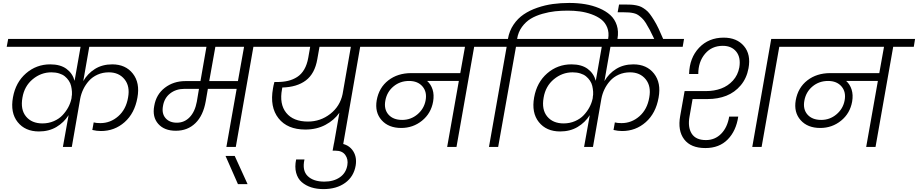

<svg xmlns="http://www.w3.org/2000/svg" viewBox="-20 -1007 6292 1316"><path d="M411.1 0 450.2 -217.8Q418 -167 366.5 -136.5Q314.9 -106 247.1 -106Q152.3 -106 101.1 -170.2Q49.8 -234.4 68.8 -339.8Q87.4 -442.9 158.4 -504.4Q229.5 -565.9 324.2 -565.9Q394 -565.9 435.8 -534.9Q477.5 -503.9 491.2 -453.1L532.2 -686H25.9L36.1 -740.2H1096.2L1086.9 -686H591.8L550.8 -451.2Q580.6 -502.9 630.9 -534.4Q681.2 -565.9 749 -565.9Q840.8 -565.9 890.6 -502.4Q940.4 -439 921.9 -337.9Q902.8 -230.5 834 -169.7Q765.1 -108.9 671.9 -108.9Q643.1 -108.9 612.8 -116.2L622.1 -168Q638.7 -163.1 668 -163.1Q736.8 -163.1 790.5 -210.2Q844.2 -257.3 857.9 -338.9Q872.1 -416 833.5 -463.6Q794.9 -511.2 726.1 -511.2Q684.1 -511.2 648.7 -495.4Q613.3 -479.5 589.6 -452.9Q565.9 -426.3 551 -395.3Q536.1 -364.3 529.8 -331.1L472.2 0ZM271 -161.1Q313 -161.1 349.1 -176.8Q385.3 -192.4 408.9 -217.8Q432.6 -243.2 447.8 -271.5Q462.9 -299.8 469.2 -329.1L471.2 -337.9H470.2Q474.6 -357.9 473.1 -378.4Q471.7 -398.9 467.3 -418Q462.9 -437 451.4 -454.1Q439.9 -471.2 424.3 -483.9Q408.7 -496.6 385 -503.9Q361.3 -511.2 332 -511.2Q261.2 -511.2 204.1 -463.9Q147 -416.5 133.8 -337.9Q119.1 -256.3 158.2 -208.7Q197.3 -161.1 271 -161.1Z M1191.9 -166Q1244.1 -166 1280.3 -203.9Q1316.4 -241.7 1329.1 -310.1L1343.8 -397.9H1243.2Q1186.5 -397.9 1146.2 -366.5Q1106 -335 1097.2 -280.8Q1087.4 -229 1114.5 -197.5Q1141.6 -166 1191.9 -166ZM1610.8 -451.2 1652.8 -686H1456.1L1414.1 -451.2ZM1027.8 -686 1038.1 -740.2H1867.2L1856.9 -686H1716.8L1596.2 0H1531.7L1602.1 -397.9H1404.8L1390.1 -313Q1373 -215.3 1319.6 -163.1Q1266.1 -110.8 1185.1 -110.8Q1106 -110.8 1064.5 -158Q1022.9 -205.1 1037.1 -280.8Q1050.3 -359.9 1109.9 -405.5Q1169.4 -451.2 1251 -451.2H1354L1395 -686Z M1610.8 254.9 1525.9 62H1588.9L1676.8 254.9Z M2090.8 -173.8Q2176.3 -173.8 2243.4 -226.1Q2310.5 -278.3 2328.1 -361.8L2384.8 -686H2169.9L2154.8 -601.1Q2137.7 -502 2076.4 -455.8Q2015.1 -409.7 1915 -407.2Q1913.1 -399.4 1913.1 -396Q1893.6 -293.5 1941.9 -233.6Q1990.2 -173.8 2090.8 -173.8ZM1798.8 -686 1809.1 -740.2H2599.1L2588.9 -686H2448.7L2329.1 0H2265.1L2306.2 -233.9Q2270.5 -183.1 2210.4 -151.1Q2150.4 -119.1 2072.8 -119.1Q1949.7 -119.1 1888.9 -196.3Q1828.1 -273.4 1851.1 -400.9Q1853.5 -418 1860.8 -444.8H1877Q1919.9 -444.8 1954.1 -452.9Q1988.3 -460.9 2017.1 -479.5Q2045.9 -498 2065.2 -531Q2084.5 -564 2092.8 -610.8L2106 -686Z M2196.8 289.1Q2150.9 289.1 2113.3 277.1Q2075.7 265.1 2048.1 241.2Q2020.5 217.3 2009.8 177.2Q1999 137.2 2009.8 85.9H2066.9Q2049.8 161.6 2088.9 199.7Q2127.9 237.8 2203.1 237.8Q2266.6 237.8 2309.3 208.3Q2352.1 178.7 2360.8 125Q2367.7 84.5 2346.7 55.2Q2325.7 25.9 2280.8 25.9H2259.8L2269 -24.9H2291Q2358.9 -24.9 2393.6 19Q2428.2 63 2418 127Q2405.3 203.1 2346.2 246.1Q2287.1 289.1 2196.8 289.1Z M2736.8 -185.1Q2795.9 -185.1 2841.1 -223.1Q2886.2 -261.2 2897 -317.9Q2908.2 -376.5 2876 -414.3Q2843.8 -452.1 2783.7 -452.1Q2722.2 -452.1 2677 -414.6Q2631.8 -377 2621.1 -316.9Q2610.4 -258.3 2642.6 -221.7Q2674.8 -185.1 2736.8 -185.1ZM2530.8 -686 2541 -740.2H3379.9L3371.1 -686H3230L3108.9 0H3044.9L3125 -452.1H2907.7Q2933.6 -429.2 2945.1 -393.1Q2956.5 -356.9 2948.7 -311Q2934.6 -230 2872.8 -179.9Q2811 -129.9 2730 -129.9Q2643.1 -129.9 2595.5 -183.6Q2547.9 -237.3 2562 -319.8Q2577.6 -406.7 2641.8 -456.3Q2706.1 -505.9 2798.8 -505.9H3134.8L3167 -686Z M3516.6 -686 3394.5 0H3331.5L3452.6 -686H3311.5L3321.8 -740.2H3461.4Q3470.7 -794.9 3499.8 -837.9Q3528.8 -880.9 3569.6 -908.4Q3610.4 -936 3663.1 -954.1Q3715.8 -972.2 3769.5 -979.5Q3823.2 -986.8 3881.8 -986.8Q3939.5 -986.8 3990.7 -978.3Q4042 -969.7 4087.2 -950.7Q4132.3 -931.6 4163.1 -903.8Q4193.8 -876 4207.5 -834.2Q4221.2 -792.5 4212.4 -741.2L4209.5 -724.1H4146.5L4148.4 -740.2Q4155.8 -783.7 4142.1 -818.1Q4128.4 -852.5 4101.1 -873.8Q4073.7 -895 4034.4 -909.2Q3995.1 -923.3 3954.8 -928.7Q3914.6 -934.1 3871.6 -934.1Q3826.2 -934.1 3784.9 -929.7Q3743.7 -925.3 3698 -912.4Q3652.3 -899.4 3617.9 -878.7Q3583.5 -857.9 3557.6 -822.5Q3531.7 -787.1 3524.4 -740.2H3666.5L3656.7 -686Z M3983.4 0 4022.5 -217.8Q3990.2 -167 3938.7 -136.5Q3887.2 -106 3819.3 -106Q3724.6 -106 3673.3 -170.2Q3622.1 -234.4 3641.1 -339.8Q3659.7 -442.9 3730.7 -504.4Q3801.8 -565.9 3896.5 -565.9Q3966.3 -565.9 4008.1 -534.9Q4049.8 -503.9 4063.5 -453.1L4104.5 -686H3598.1L3608.4 -740.2H4668.5L4659.2 -686H4164.1L4123 -451.2Q4152.8 -502.9 4203.1 -534.4Q4253.4 -565.9 4321.3 -565.9Q4413.1 -565.9 4462.9 -502.4Q4512.7 -439 4494.1 -337.9Q4475.1 -230.5 4406.2 -169.7Q4337.4 -108.9 4244.1 -108.9Q4215.3 -108.9 4185.1 -116.2L4194.3 -168Q4210.9 -163.1 4240.2 -163.1Q4309.1 -163.1 4362.8 -210.2Q4416.5 -257.3 4430.2 -338.9Q4444.3 -416 4405.8 -463.6Q4367.2 -511.2 4298.3 -511.2Q4256.3 -511.2 4220.9 -495.4Q4185.5 -479.5 4161.9 -452.9Q4138.2 -426.3 4123.3 -395.3Q4108.4 -364.3 4102.1 -331.1L4044.4 0ZM3843.3 -161.1Q3885.3 -161.1 3921.4 -176.8Q3957.5 -192.4 3981.2 -217.8Q4004.9 -243.2 4020 -271.5Q4035.2 -299.8 4041.5 -329.1L4043.5 -337.9H4042.5Q4046.9 -357.9 4045.4 -378.4Q4043.9 -398.9 4039.6 -418Q4035.2 -437 4023.7 -454.1Q4012.2 -471.2 3996.6 -483.9Q3981 -496.6 3957.3 -503.9Q3933.6 -511.2 3904.3 -511.2Q3833.5 -511.2 3776.4 -463.9Q3719.2 -416.5 3706.1 -337.9Q3691.4 -256.3 3730.5 -208.7Q3769.5 -161.1 3843.3 -161.1Z M4466.3 -735.8Q4448.7 -773.9 4434.1 -801.3Q4419.4 -828.6 4406.5 -849.4Q4393.6 -870.1 4379.6 -883.1Q4365.7 -896 4353.5 -904.3Q4341.3 -912.6 4324.2 -916.5Q4307.1 -920.4 4291.7 -921.6Q4276.4 -922.9 4252.4 -922.9H4213.4L4223.1 -976.1H4261.2Q4287.6 -976.1 4304.9 -975.1Q4322.3 -974.1 4342 -970.2Q4361.8 -966.3 4375.5 -959.5Q4389.2 -952.6 4405.3 -940.4Q4421.4 -928.2 4434.3 -910.9Q4447.3 -893.6 4462.9 -868.4Q4478.5 -843.3 4493.9 -811Q4509.3 -778.8 4527.3 -735.8Z M4814.5 7.8Q4714.8 7.8 4669.4 -52Q4624 -111.8 4642.1 -211.9L4672.4 -382.8H4820.3Q4875.5 -382.8 4922.6 -400.1Q4969.7 -417.5 5003.7 -454.8Q5037.6 -492.2 5047.4 -544.9Q5058.6 -612.8 5026.6 -652.8Q4994.6 -692.9 4934.1 -692.9Q4858.4 -692.9 4812.3 -638.2Q4766.1 -583.5 4766.1 -500H4703.1Q4706.1 -610.8 4771.7 -679.9Q4837.4 -749 4940.4 -749Q5030.3 -749 5079.1 -691.4Q5127.9 -633.8 5110.4 -539.1Q5097.7 -470.2 5056.9 -421.9Q5016.1 -373.5 4958.5 -350.8Q4900.9 -328.1 4830.1 -328.1H4727.1L4706.1 -208Q4692.9 -135.7 4720.9 -91.3Q4749 -46.9 4818.4 -46.9Q4880.4 -46.9 4923.1 -90.3Q4965.8 -133.8 4978 -208H5040Q5025.9 -110.4 4968 -51.3Q4910.2 7.8 4814.5 7.8ZM5136.2 0 5266.1 -740.2H5471.2L5461.4 -686H5321.3L5200.2 0Z M5608.9 -185.1Q5668 -185.1 5713.1 -223.1Q5758.3 -261.2 5769 -317.9Q5780.3 -376.5 5748 -414.3Q5715.8 -452.1 5655.8 -452.1Q5594.2 -452.1 5549.1 -414.6Q5503.9 -377 5493.2 -316.9Q5482.4 -258.3 5514.6 -221.7Q5546.9 -185.1 5608.9 -185.1ZM5402.8 -686 5413.1 -740.2H6252L6243.2 -686H6102.1L5981 0H5917L5997.1 -452.1H5779.8Q5805.7 -429.2 5817.1 -393.1Q5828.6 -356.9 5820.8 -311Q5806.6 -230 5744.9 -179.9Q5683.1 -129.9 5602.1 -129.9Q5515.1 -129.9 5467.5 -183.6Q5419.9 -237.3 5434.1 -319.8Q5449.7 -406.7 5513.9 -456.3Q5578.1 -505.9 5670.9 -505.9H6006.8L6039.1 -686Z"/></svg>

Font: SVN-Poppins Light
Style: Italic
Weight: 300
Italic angle: -10°
Designer: Ninad Kale (Devanagari), Jonny Pinhorn (Latin)
Foundry: Indian Type Foundry
Version: Version 3.002 2017